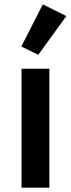

<svg xmlns="http://www.w3.org/2000/svg" viewBox="-20 -863 326 883"><path d="M285 -789 156 -611 78 -649 177 -843ZM207 0H79V-547H207Z"/></svg>

Font: IBM Plex Sans JP SemiBold
Style: Regular
Weight: 600
Designer: Mike Abbink; Paul van der Laan; Pieter van Rosmalen; Wujin Sim; Yejin Wi; Jinhee Kim; Boomi Park; Yona Kim; Kichan Ma
Foundry: Sandoll Inc.
Version: Version 1.001